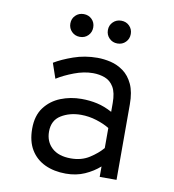

<svg xmlns="http://www.w3.org/2000/svg" viewBox="-81 -776 777 859"><g transform="rotate(10 308.0 -346.5)"><path d="M274.5 12Q221 12 179.8 -7.2Q138.5 -26.5 115.2 -64.8Q92 -103 92 -160.5Q92 -219.5 120 -256.8Q148 -294 192.5 -311.8Q237 -329.5 287 -329.5Q324.5 -329.5 358.2 -322Q392 -314.5 427 -295.5V-335.5Q427 -382.5 412 -407.8Q397 -433 372 -442.5Q347 -452 317.5 -452Q276.5 -452 232.2 -435.2Q188 -418.5 155.5 -398L132 -466.5Q165.5 -487 216.8 -505Q268 -523 325.5 -523Q354.5 -523 385.5 -515.8Q416.5 -508.5 443.5 -489Q470.5 -469.5 487 -434.2Q503.5 -399 503.5 -342.5V0H427V-47.5Q398.5 -22 360.2 -5Q322 12 274.5 12ZM285 -59Q333.5 -59 369 -81.8Q404.5 -104.5 427 -131V-222Q403 -237 368 -248Q333 -259 297 -259Q245.5 -259 207 -235.2Q168.5 -211.5 168.5 -160.5Q168.5 -115 198.8 -87Q229 -59 285 -59ZM230.5 -601.5Q208.5 -601.5 193.5 -616.5Q178.5 -631.5 178.5 -653.5Q178.5 -675.5 193.5 -690.2Q208.5 -705 230.5 -705Q253 -705 267.8 -690.2Q282.5 -675.5 282.5 -653.5Q282.5 -631.5 267.8 -616.5Q253 -601.5 230.5 -601.5ZM401 -601.5Q379 -601.5 364 -616.5Q349 -631.5 349 -653.5Q349 -675.5 364 -690.2Q379 -705 401 -705Q423.5 -705 438.2 -690.2Q453 -675.5 453 -653.5Q453 -631.5 438.2 -616.5Q423.5 -601.5 401 -601.5Z"/></g></svg>

Font: Overpass Mono Light
Style: Regular
Weight: 400
Monospace: yes
Version: Version 4.000